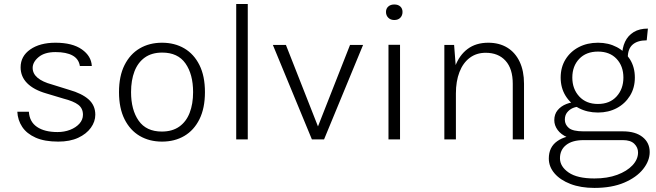

<svg xmlns="http://www.w3.org/2000/svg" viewBox="-20 -700 3295 964"><path d="M272.5 11Q203.5 11 158.8 -9Q114 -29 91.5 -63Q69 -97 67 -139H125Q128 -88.5 165.8 -62.8Q203.5 -37 269 -37Q303 -37 332 -48.2Q361 -59.5 378.8 -79.2Q396.5 -99 396.5 -124Q396.5 -156 373 -174Q349.5 -192 298.5 -205L212 -231Q149.5 -249 116.5 -282.2Q83.5 -315.5 83.5 -362Q83.5 -418 132 -451.8Q180.5 -485.5 258.5 -485.5Q343.5 -485.5 391 -452Q438.5 -418.5 441 -368.5H381Q375.5 -404 344.5 -421.2Q313.5 -438.5 258.5 -438.5Q204 -438.5 174 -413.5Q144 -388.5 144 -359Q144 -302 242 -275.5L327 -249Q391 -231 424.8 -201Q458.5 -171 458.5 -124Q458.5 -89.5 436.2 -58.5Q414 -27.5 372.5 -8.2Q331 11 272.5 11Z M793.5 11Q730 11 681.5 -17.5Q633 -46 605.2 -101.5Q577.5 -157 577.5 -237.5Q577.5 -318 605.2 -373.2Q633 -428.5 681.5 -457Q730 -485.5 793.5 -485.5Q857 -485.5 905.5 -457Q954 -428.5 981.5 -373.2Q1009 -318 1009 -237.5Q1009 -157 981.5 -101.5Q954 -46 905.5 -17.5Q857 11 793.5 11ZM792.5 -39.5Q845 -39.5 880 -64.2Q915 -89 932.2 -133.5Q949.5 -178 949.5 -237.5Q949.5 -327 911.2 -381.5Q873 -436 794.5 -436Q742 -436 707.2 -411.2Q672.5 -386.5 655.2 -341.8Q638 -297 638 -237.5Q638 -148.5 676.2 -94Q714.5 -39.5 792.5 -39.5Z M1166 0V-680H1224V0Z M1350 -474.5H1415.5L1582.5 -50H1570.5L1737.5 -474.5H1803L1607 0H1546Z M1959.5 -599.5Q1941 -599.5 1929.5 -611Q1918 -622.5 1918 -640Q1918 -657 1929.5 -667.2Q1941 -677.5 1959.5 -677.5Q1979 -677.5 1990 -667.2Q2001 -657 2001 -640Q2001 -622.5 1990 -611Q1979 -599.5 1959.5 -599.5ZM1930.5 0V-475H1988.5V0Z M2554.5 0V-279.5Q2554.5 -355 2518.2 -395Q2482 -435 2418.5 -435Q2372 -435 2338.2 -409.5Q2304.5 -384 2286.8 -338Q2269 -292 2269 -230.5H2243.5Q2243.5 -308.5 2264.8 -365.8Q2286 -423 2327.8 -454.2Q2369.5 -485.5 2431.5 -485.5Q2486.5 -485.5 2526.8 -461Q2567 -436.5 2589 -390.2Q2611 -344 2611 -279.5V0ZM2211 0V-474.5H2260L2269 -357.5V0Z M2964.5 243.5Q2896 243.5 2844.5 223.8Q2793 204 2764.2 170.5Q2735.5 137 2735.5 96Q2735.5 38.5 2777.8 8.8Q2820 -21 2888 -21L2910 3.5Q2853.5 3.5 2822.5 28Q2791.5 52.5 2791.5 94.5Q2791.5 136 2834.8 166Q2878 196 2964.5 196Q3029.5 196 3078.8 177.8Q3128 159.5 3155.8 129.8Q3183.5 100 3183.5 65.5Q3183.5 40.5 3164.8 22Q3146 3.5 3107.5 3.5H2910Q2861.5 3.5 2829 -10.5Q2796.5 -24.5 2779.8 -47.5Q2763 -70.5 2763 -96.5Q2763 -126.5 2779.8 -146.8Q2796.5 -167 2823 -177.5Q2849.5 -188 2878.5 -188L2886 -164Q2870.5 -164 2854.5 -156.8Q2838.5 -149.5 2827.2 -135.2Q2816 -121 2816 -99Q2816 -74.5 2836 -57.5Q2856 -40.5 2910 -40.5H3107.5Q3170.5 -40.5 3206.2 -12Q3242 16.5 3242 63.5Q3242 107.5 3209 149Q3176 190.5 3114 217Q3052 243.5 2964.5 243.5ZM2982.5 -135Q2928.5 -135 2886.2 -157.2Q2844 -179.5 2819.5 -219.2Q2795 -259 2795 -310.5Q2795 -362.5 2819.5 -402Q2844 -441.5 2886.2 -463.5Q2928.5 -485.5 2982.5 -485.5Q3035 -485.5 3076.8 -463.5Q3118.5 -441.5 3143 -402Q3167.5 -362.5 3167.5 -310.5Q3167.5 -259 3143 -219.2Q3118.5 -179.5 3076.8 -157.2Q3035 -135 2982.5 -135ZM2982 -178Q3041.5 -178 3075.8 -215.8Q3110 -253.5 3110 -310.5Q3110 -368 3075.8 -404.5Q3041.5 -441 2982.5 -441Q2923 -441 2888.2 -404.5Q2853.5 -368 2853.5 -310.5Q2853.5 -253.5 2888.2 -215.8Q2923 -178 2982 -178ZM3132 -410.5 3103.5 -417.5Q3103.5 -459 3118.2 -490.2Q3133 -521.5 3161.8 -539Q3190.5 -556.5 3233 -556.5L3227 -497.5Q3181 -497.5 3156.5 -476.2Q3132 -455 3132 -410.5Z"/></svg>

Font: Karla Light
Style: Regular
Weight: 300
Designer: Jonathan Pinhorn
Version: Version 2.004;gftools[0.9.33]